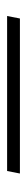

<svg xmlns="http://www.w3.org/2000/svg" viewBox="212 -155 76 540"><g transform="rotate(90 250.0 115.0)"><path d="M25 133 32 97H468L461 133Z"/></g></svg>

Font: Spectral SC
Style: Bold Italic
Weight: 700
Italic angle: -10°
Designer: Jean-Baptiste Levee
Foundry: Production Type
Version: Version 2.001